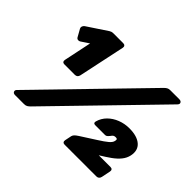

<svg xmlns="http://www.w3.org/2000/svg" viewBox="-144 -943 1187 1187"><g transform="rotate(45 449.0 -350.0)"><path d="M173 -350Q163 -350 158.5 -356Q154 -362 156 -372L194 -554L143 -520Q136 -515 127 -516Q118 -517 113 -525L85 -575Q81 -583 84 -591.5Q87 -600 95 -606L226 -693Q237 -700 250 -700H338Q348 -700 353 -694Q358 -688 356 -678L291 -372Q286 -350 264 -350ZM92 0Q77 0 72.5 -10.5Q68 -21 78 -31L710 -681Q719 -690 727.5 -695Q736 -700 750 -700H828Q843 -700 848 -690Q853 -680 842 -669L210 -19Q201 -10 192.5 -5Q184 0 170 0ZM525 0Q515 0 510.5 -6Q506 -12 508 -22L517 -66Q519 -74 525.5 -81.5Q532 -89 549 -100Q609 -139 648 -163.5Q687 -188 706.5 -204.5Q726 -221 729 -236Q731 -244 730 -250Q729 -256 715 -256Q707 -256 701.5 -253Q696 -250 693 -246Q690 -242 687 -238Q678 -227 672.5 -223Q667 -219 659 -219H574Q555 -219 560 -238Q570 -274 596 -300Q622 -326 659 -340.5Q696 -355 737 -355Q805 -355 839 -325.5Q873 -296 862 -243Q856 -215 837 -191.5Q818 -168 788.5 -147Q759 -126 721 -103H824Q834 -103 838.5 -97Q843 -91 841 -81L829 -22Q824 0 802 0Z"/></g></svg>

Font: Rubik Black
Style: Italic
Weight: 900
Italic angle: -12°
Designer: Hubert and Fischer
Foundry: Hubert and Fischer
Version: Version 2.300;gftools[0.9.30]